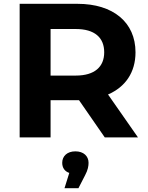

<svg xmlns="http://www.w3.org/2000/svg" viewBox="-20 -720 775 1006"><path d="M546 -225C637 -264 690 -341 690 -446C690 -603 573 -700 386 -700H83V0H245V-195H394L529 0H703ZM526 -446C526 -370 476 -324 377 -324H245V-568H377C476 -568 526 -523 526 -446ZM375 73C332 73 306 98 306 133C306 159 319 178 343 186L318 266H391L426 198C441 170 444 149 444 133C444 98 418 73 375 73Z"/></svg>

Font: Talent SemiBold
Style: Bold
Weight: 700
Designer: Mike Powis
Version: Version 1.001;hotconv 1.0.109;makeotfexe 2.5.65596